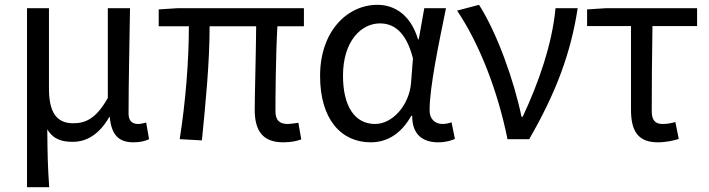

<svg xmlns="http://www.w3.org/2000/svg" viewBox="-20 -577 2938 796"><path d="M92 199H184C178 114 177 66 176 -41C202 2 238 11 282 11C341 11 393 -22 433 -92H435C442 -19 471 13 533 13C562 13 581 8 598 0L586 -69C572 -65 562 -63 553 -63C529 -63 513 -75 513 -106C513 -237 517 -396 519 -543H427V-171C377 -82 332 -66 283 -66C212 -66 183 -115 183 -210V-543H92Z M1154 13C1186 13 1210 8 1229 1L1217 -68C1196 -65 1183 -63 1173 -63C1139 -63 1122 -78 1122 -116C1122 -169 1123 -344 1130 -468H1240V-543H716L638 -538V-468H763C763 -321 749 -153 725 0L817 5C832 -146 849 -315 849 -468H1042C1041 -348 1036 -179 1036 -122C1036 -34 1070 13 1154 13Z M1517 13C1587 13 1644 -24 1685 -97H1689C1688 -21 1731 13 1796 13C1828 13 1850 6 1866 -1L1852 -70C1841 -66 1827 -63 1815 -63C1785 -63 1761 -82 1761 -119C1761 -218 1800 -400 1829 -543H1739L1716 -414H1713C1682 -518 1613 -557 1545 -557C1420 -557 1307 -448 1307 -262C1307 -84 1393 13 1517 13ZM1535 -63C1451 -63 1402 -136 1402 -263C1402 -406 1477 -480 1555 -480C1606 -480 1662 -453 1692 -335L1684 -232C1676 -140 1607 -63 1535 -63Z M2084 0H2174C2284 -191 2346 -354 2375 -543H2283C2270 -397 2213 -233 2147 -93H2142C2112 -240 2041 -440 1966 -557L1875 -533C1968 -395 2044 -199 2084 0Z M2707 13C2741 13 2772 6 2794 -1L2780 -71C2762 -66 2745 -63 2727 -63C2697 -63 2682 -78 2682 -116C2682 -226 2683 -346 2685 -469H2870V-543H2492L2414 -538V-469H2596V-122C2596 -34 2625 13 2707 13Z"/></svg>

Font: Noto Sans JP
Style: Regular
Weight: 400
Designer: Ryoko NISHIZUKA  (kana, bopomofo & ideographs); Paul D. Hunt (Latin, Greek & Cyrillic); Sandoll Communications , Soo-you
Foundry: Adobe
Version: Version 2.002;hotconv 1.0.116;makeotfexe 2.5.65601